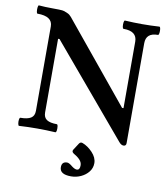

<svg xmlns="http://www.w3.org/2000/svg" viewBox="-95 -746 921 1052"><g transform="rotate(10 365.5 -220.0)"><path d="M625 10Q612 10 599 -6L179 -504H171V-94Q171 -66 189.5 -54Q208 -42 245 -42Q250 -42 251.5 -30.5Q253 -19 251.5 -8Q250 3 245 3Q194 0 144 0Q94 0 43 3Q39 3 37 -8Q35 -19 36.5 -30.5Q38 -42 43 -42Q82 -42 101 -54Q120 -66 120 -94V-564Q120 -620 36 -620Q32 -620 30.5 -631.5Q29 -643 30.5 -654.5Q32 -666 36 -666Q72 -663 108 -663Q126 -663 148 -662.5Q170 -662 178 -659Q186 -656 197.5 -651Q209 -646 219 -634L582 -192H590V-562Q590 -620 515 -620Q510 -620 508.5 -631.5Q507 -643 508.5 -654.5Q510 -666 515 -666Q562 -663 610 -663Q658 -663 706 -666Q711 -666 712.5 -654.5Q714 -643 712.5 -631.5Q711 -620 706 -620Q640 -620 640 -562V-6Q640 10 625 10ZM371 226Q308 226 308 186Q308 155 338 155Q349 155 369 172Q385 184 396 184Q413 184 413 158Q413 141 400 127Q387 113 364 100Q351 91 359 79L383 42Q390 31 402 35Q432 46 458.5 74Q485 102 485 133Q485 160 468.5 181Q452 202 426 214Q400 226 371 226Z"/></g></svg>

Font: Junicode
Style: Bold
Weight: 700
Designer: Peter S. Baker
Version: Version 2.100; ttfautohint (v1.8.4)